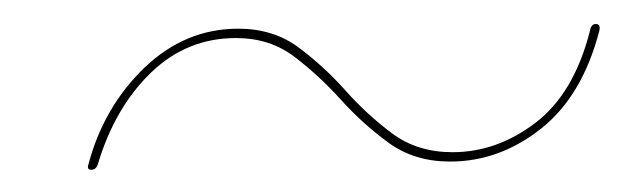

<svg xmlns="http://www.w3.org/2000/svg" viewBox="-20 -432 532 164"><path d="M364.5 -294Q334 -294 312 -310Q290 -326 271.2 -346.8Q252.5 -367.5 231.5 -383.5Q210.5 -399.5 181.5 -399.5Q139.5 -399.5 108.8 -369.8Q78 -340 63.5 -291.5Q62 -287 58 -287Q54 -287 55.5 -291.5Q68.5 -340.5 103.2 -374Q138 -407.5 183.5 -407.5Q213.5 -407.5 235 -391.5Q256.5 -375.5 275 -354.8Q293.5 -334 315 -318Q336.5 -302 366.5 -302Q404.5 -302 437.5 -327.2Q470.5 -352.5 484 -406Q485 -411.5 489 -411.5Q493 -411.5 492 -406Q477.5 -350 442 -322Q406.5 -294 364.5 -294Z"/></svg>

Font: Fraunces 144pt SemiBold
Style: Italic
Weight: 600
Italic angle: -16°
Version: Version 1.000;[0bf87f6ff]